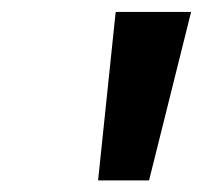

<svg xmlns="http://www.w3.org/2000/svg" viewBox="-20 -720 340 322"><path d="M144.5 -417.5 174 -700H300.5L230 -417.5Z"/></svg>

Font: Overpass SemiBold
Style: Italic
Weight: 600
Italic angle: -10°
Designer: Delve Withrington, Dave Bailey, Thomas Jockin
Foundry: Delve Fonts LLC
Version: Version 4.000